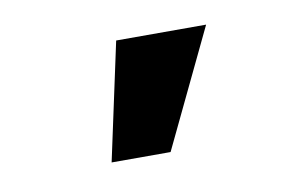

<svg xmlns="http://www.w3.org/2000/svg" viewBox="-35 -833 409 271"><g transform="rotate(-10 169.5 -698.0)"><path d="M143.1 -781.7H272L191.4 -613.3H106.9Z"/></g></svg>

Font: Roboto Condensed
Style: Bold
Weight: 700
Designer: Google
Version: Version 2.134; 2016